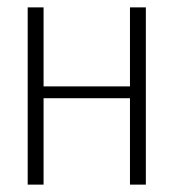

<svg xmlns="http://www.w3.org/2000/svg" viewBox="-20 -500 470 520"><path d="M55 0V-480H98V-266H332V-480H375V0H332V-234H98V0Z"/></svg>

Font: Glametrix
Style: Light
Weight: 300
Designer: gluk
Foundry: gluk
Version: Version 0.40